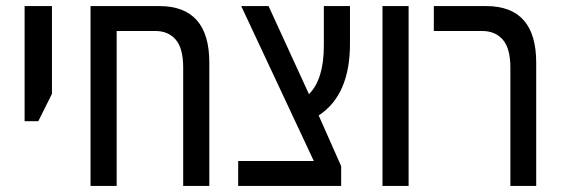

<svg xmlns="http://www.w3.org/2000/svg" viewBox="-20 -612 1851 632"><path d="M61 -213V-592H151V-303L106 -213Z M504 -592Q669 -592 669 -406V0H583V-389Q583 -453 558.5 -481.5Q534 -510 491 -510H364V0H278V-592Z M764 0V-82H1013L774 -592H864L997 -302Q1046 -351 1046 -462V-592H1132V-468Q1132 -299 1029 -232L1103 -65V0Z M1239 0V-592H1325V0Z M1660 0V-389Q1660 -453 1635 -481.5Q1610 -510 1567 -510H1408V-592H1580Q1745 -592 1745 -406V0Z"/></svg>

Font: Noto Sans Hebrew Condensed
Style: Regular
Weight: 400
Width: 3
Designer: Monotype Design Team
Foundry: Monotype Imaging Inc.
Version: Version 2.004; ttfautohint (v1.8.4.7-5d5b)